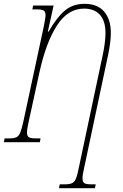

<svg xmlns="http://www.w3.org/2000/svg" viewBox="-43 -743 644 1003"><path d="M269 220H294Q320 220 333 214Q346 208 353.5 190.5Q361 173 369 132L495 -462Q508 -525 508 -571Q508 -633 479 -665.5Q450 -698 396 -698Q311 -698 254 -609Q197 -520 163 -365L107 -108Q98 -69 98 -51Q98 -32 108 -26Q118 -20 144 -20H169L165 0H-23L-19 -20H4Q30 -20 42.5 -26Q55 -32 62.5 -49.5Q70 -67 79 -108L186 -606Q195 -653 195 -663Q195 -682 185 -688Q175 -694 149 -694H126L130 -714H237L207 -578H211Q254 -653 296 -688Q338 -723 399 -723Q466 -723 501 -682.5Q536 -642 536 -571Q536 -527 523 -462L397 132Q388 171 388 189Q388 208 398 214Q408 220 434 220H457L453 240H265Z"/></svg>

Font: Noto Serif CondThin
Style: Italic
Weight: 250
Width: 3
Italic angle: -12°
Designer: Monotype Design Team
Foundry: Monotype Imaging Inc.
Version: Version 1.001